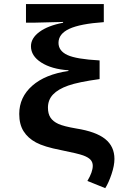

<svg xmlns="http://www.w3.org/2000/svg" viewBox="-20 -745 640 960"><path d="M219.7 -206.5Q219.7 -176.3 232.4 -157Q245.1 -137.7 271.7 -125.5Q298.3 -113.3 361.3 -102.5Q460 -86.9 506.1 -49.8Q552.2 -12.7 552.2 49.8Q552.2 82.5 537.8 125.5Q523.4 168.5 506.3 195.8L417 159.7Q443.8 114.7 443.8 84Q443.8 65.9 432.6 53.7Q421.4 41.5 396.2 32.2Q371.1 22.9 284.2 5.4Q200.7 -10.7 159.9 -32.7Q119.1 -54.7 97.7 -89.1Q76.2 -123.5 76.2 -175.3Q76.2 -258.8 141.1 -316.2Q206.1 -373.5 322.3 -390.1V-393.6Q237.8 -399.4 186.3 -432.4Q134.8 -465.3 134.8 -513.7Q134.8 -554.2 177 -585.4Q219.2 -616.7 295.4 -631.3V-635.3L156.7 -631.8H109.9V-724.6H499V-634.3Q380.4 -626 326.4 -600.8Q272.5 -575.7 272.5 -530.8Q272.5 -490.7 316.9 -470Q361.3 -449.2 478 -442.9V-349.6Q371.6 -335 321 -317.1Q270.5 -299.3 245.1 -272.5Q219.7 -245.6 219.7 -206.5Z"/></svg>

Font: Cousine
Style: Bold
Weight: 700
Monospace: yes
Designer: Steve Matteson
Foundry: Ascender Corporation
Version: Version 1.20